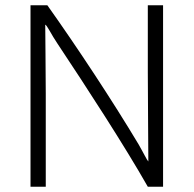

<svg xmlns="http://www.w3.org/2000/svg" viewBox="-20 -710 736 730"><path d="M154 0V-353C154 -443 152 -572 152 -616C158 -616 176 -577 198 -545C311 -375 454 -155 542 0H600V-690H542V-433C542 -324 544 -171 544 -96C538 -102 526 -128 507 -161C407 -328 273 -531 160 -690H96V0Z"/></svg>

Font: Repo Light
Style: Regular
Weight: 300
Designer: Stefan Peev
Foundry: Context Ltd
Version: Version 001.502